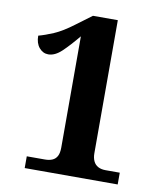

<svg xmlns="http://www.w3.org/2000/svg" viewBox="-81 -785 727 852"><g transform="rotate(10 282.5 -359.0)"><path d="M88 0V-53H170Q189 -53 203 -59Q217 -65 224.5 -79Q232 -93 232 -118V-619Q194 -573 163.5 -544Q133 -515 103 -515Q79 -515 62 -535Q45 -555 45 -589Q75 -597 112.5 -613Q150 -629 199 -666L269 -718H381V-118Q381 -98 388 -83Q395 -68 409 -60.5Q423 -53 443 -53H507V0Z"/></g></svg>

Font: Noto Serif Khmer
Style: Bold
Weight: 700
Version: Version 2.003